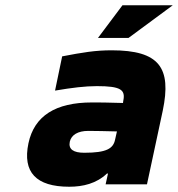

<svg xmlns="http://www.w3.org/2000/svg" viewBox="-20 -700 676 729"><path d="M404 -509C342 -509 294 -501 216 -486L189 -356C254 -367 303 -373 348 -373C439 -373 457 -359 448 -317L447 -309C392 -311 350 -311 329 -311C191 -311 110 -260 88 -156C65 -46 117 9 243 9C295 9 346 -3 386 -41H390L381 0H538L598 -280C632 -443 585 -509 404 -509ZM245 -162C251 -188 276 -203 315 -203C341 -203 384 -202 424 -201L417 -170C410 -136 385 -120 300 -120C259 -120 239 -133 245 -162ZM352 -556H468L636 -680H445Z"/></svg>

Font: LT Wave Mono Black
Style: Italic
Weight: 900
Designer: Daniel Lyons
Version: Version 2.5 (Glyphs App)